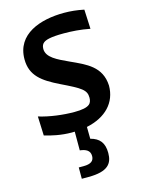

<svg xmlns="http://www.w3.org/2000/svg" viewBox="-151 -830 921 1229"><g transform="rotate(-15 310.0 -215.0)"><path d="M535.5 -600.5 529.5 -729C484.5 -738.5 441.5 -743 398 -743C240 -743 77 -688 77 -521C77 -411.5 147.5 -362 256 -309C384 -247 415.5 -228.5 415.5 -176C415.5 -157 409.5 -142 400 -134C383 -119 349.5 -112.5 299 -112.5C224.5 -112.5 136.5 -123.5 65 -145.5L70 -18.5C115 -4.5 178.5 10 249 10C255.5 10 262 10 268 9.5V133.5C306.5 138 335 151 335 188.5C335 220 315.5 237.5 265.5 237.5H233.5V312.5H278C407.5 312.5 440 266.5 440 196.5C440 128 410 94 352 79L351 0.5C479.5 -26.5 556 -106 556 -219C550 -346.5 453.5 -386 352 -432.5C277.5 -467 210.5 -497 210.5 -554C210.5 -573.5 217.5 -586.5 227 -593.5C241 -605 271.5 -616.5 361.5 -616.5C414 -616.5 472 -613 535.5 -600.5Z"/></g></svg>

Font: Monaspace Argon
Style: Bold
Weight: 700
Designer: Riley Cran & the Lettermatic Team
Foundry: Lettermatic
Version: Version 1.000 (Monaspace Argon)